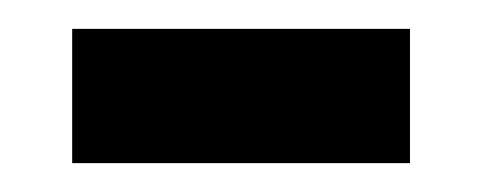

<svg xmlns="http://www.w3.org/2000/svg" viewBox="-20 -335 335 133"><path d="M30 -222V-315H264V-222Z"/></svg>

Font: Noto Sans Lao UI Cond Med
Style: Regular
Weight: 500
Width: 3
Designer: Monotype Design Team
Foundry: Monotype Imaging Inc.
Version: Version 2.000; ttfautohint (v1.8.4.7-5d5b)